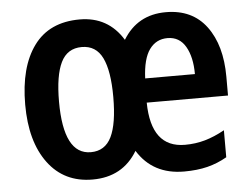

<svg xmlns="http://www.w3.org/2000/svg" viewBox="-45 -608 882 673"><g transform="rotate(-5 396.5 -271.5)"><path d="M561 -552Q654 -552 703.5 -485.5Q753 -419 753 -308V-242H467Q469 -83 588 -83Q625 -83 658.5 -92.5Q692 -102 728 -122V-27Q695 -8 659 1Q623 10 577 10Q467 10 413 -77Q361 10 255 10Q155 10 98.5 -66Q42 -142 42 -272Q42 -404 96.5 -478.5Q151 -553 258 -553Q358 -553 410 -468Q461 -552 561 -552ZM559 -461Q519 -461 495.5 -428.5Q472 -396 469 -327H644Q644 -387 622.5 -424Q601 -461 559 -461ZM257 -456Q206 -456 183.5 -410Q161 -364 161 -272Q161 -86 257 -86Q307 -86 329.5 -132Q352 -178 352 -272Q352 -364 329.5 -410Q307 -456 257 -456Z"/></g></svg>

Font: Noto Sans Georgian Condensed SemiBold
Style: Regular
Weight: 600
Width: 3
Designer: Monotype Design Team, Akaki Razmadze
Foundry: Google LLC
Version: Version 2.005; ttfautohint (v1.8.4.7-5d5b)